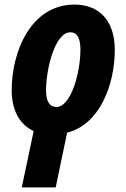

<svg xmlns="http://www.w3.org/2000/svg" viewBox="-20 -578 549 838"><path d="M75 240H223L273 1C416 -35 481 -209 481 -361C481 -484 416 -558 305 -558C114 -558 31 -351 31 -185C31 -96 66 -34 127 -6ZM226 -111C196 -111 181 -137 181 -183C181 -278 220 -437 287 -437C318 -437 331 -409 331 -362C331 -258 289 -111 226 -111Z"/></svg>

Font: Noto Sans Display SemiCondensed Extra
Style: Italic
Weight: 800
Width: 4
Italic angle: -12°
Designer: Monotype Design Team
Foundry: Monotype Imaging Inc.
Version: Version 1.900